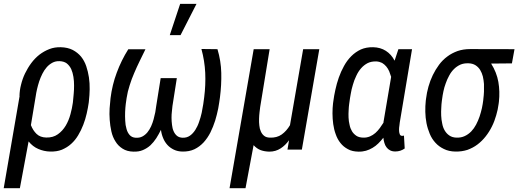

<svg xmlns="http://www.w3.org/2000/svg" viewBox="-41 -787 2727 1010"><path d="M425.8 -247.1 426.8 -257.3C429.2 -276.4 430.2 -296.4 430.7 -317.4C431.2 -338.4 429.7 -358.9 426.8 -379.9C423.8 -400.4 418.9 -419.9 412.6 -439C406.2 -458 397 -474.6 385.3 -489.3C373.5 -503.4 358.9 -515.1 341.3 -524.4C323.7 -533.2 302.7 -538.1 278.3 -538.6C257.3 -539.1 237.3 -536.1 218.8 -528.8C199.7 -521.5 182.6 -511.7 166.5 -499.5C150.4 -486.8 136.2 -472.2 123.5 -455.1C110.8 -438 100.1 -419.9 90.8 -400.9C81.5 -381.8 74.7 -361.8 69.8 -341.8C64.5 -321.8 62 -302.2 61.5 -283.2L62 -281.2L-21.5 203.1H63.5L109.4 -43C124 -24.9 141.1 -11.7 160.6 -3.4C179.7 4.9 200.7 9.8 223.6 10.3C246.1 10.7 266.6 7.8 284.7 0.5C302.7 -7.3 319.3 -17.1 333.5 -30.3C347.7 -43 359.9 -58.1 370.1 -75.2C380.4 -92.3 389.6 -110.8 397 -130.4C404.3 -149.4 410.6 -169.4 415 -189.5C419.4 -209.5 423.3 -228.5 425.8 -247.1ZM343.3 -257.3 342.3 -247.1C339.8 -228 335.4 -207.5 329.6 -186C323.7 -164.1 315.4 -144 304.7 -126C293.5 -107.4 279.8 -92.3 263.2 -80.6C246.1 -68.4 226.1 -63 202.1 -63.5C181.2 -64 164.1 -70.3 151.4 -82.5C138.7 -94.7 128.9 -109.9 121.6 -128.9L147 -281.7C148.4 -292.5 150.9 -304.7 153.8 -317.9C156.7 -331.1 160.6 -344.2 165 -358.4C169.4 -372.1 175.3 -385.3 181.6 -398.4C188 -411.6 195.8 -422.9 204.6 -433.1C212.9 -442.9 223.1 -450.7 234.4 -457C245.6 -462.9 257.8 -465.8 272 -465.3C287.6 -464.8 300.3 -460.9 310.1 -453.6C319.8 -445.8 327.6 -436 333.5 -423.8C338.9 -411.6 342.8 -397.9 345.2 -382.8C347.7 -367.7 348.6 -352.5 348.6 -337.4C348.6 -322.3 348.1 -307.6 346.7 -293.5Z M992.7 -766.6H906.7L852.1 -602.1H908.7ZM724.1 -527.8H633.8C608.9 -488.3 588.9 -447.3 573.2 -404.8C557.1 -362.3 546.4 -317.4 540.5 -271C538.6 -254.9 537.1 -236.8 535.6 -216.8C534.2 -196.8 534.7 -176.8 536.1 -156.2C537.6 -135.3 540.5 -115.2 544.9 -95.7C549.3 -75.7 556.6 -58.1 566.4 -43C575.7 -27.3 588.4 -14.6 604 -4.9C619.1 4.9 638.2 10.3 661.1 10.7C679.7 11.2 696.3 8.8 710.9 2.4C725.6 -3.9 738.8 -12.2 750.5 -22.9C761.7 -33.7 772 -45.9 781.2 -60.1C790 -74.2 798.3 -88.9 805.7 -104C807.6 -88.4 811.5 -73.7 817.4 -60.1C822.8 -46.4 830.6 -34.7 839.8 -24.4C849.1 -14.2 860.8 -5.9 874 0.5C887.2 6.8 901.9 9.8 918.5 10.3C942.4 10.7 963.4 6.8 981.9 -2C1000 -10.7 1016.1 -22.9 1030.3 -38.1C1043.9 -53.2 1055.7 -70.3 1065.9 -90.3C1075.7 -110.4 1084 -130.9 1090.8 -152.3C1097.2 -173.3 1102.5 -194.8 1106.9 -216.3C1110.8 -237.8 1113.8 -257.8 1116.2 -275.9C1121.6 -318.4 1124 -360.8 1123 -403.3C1122.1 -445.8 1115.2 -487.3 1103 -528.3L1018.6 -529.3C1029.8 -487.8 1036.6 -446.3 1038.6 -403.8C1040.5 -361.3 1038.6 -318.4 1033.2 -275.9L1028.3 -239.7C1025.9 -225.1 1023.4 -210 1020 -193.8C1016.6 -177.7 1011.7 -161.6 1006.3 -146C1001 -129.9 994.1 -115.7 986.3 -103.5C978 -90.8 968.8 -80.6 958 -73.2C946.8 -65.4 934.1 -62 919.4 -62.5C907.2 -63 897 -66.4 889.6 -72.8C882.3 -79.1 876.5 -86.9 872.1 -97.2C867.7 -106.9 865.2 -118.2 863.8 -130.4C862.3 -142.6 861.3 -154.8 861.3 -167C861.3 -179.2 861.8 -190.4 863.3 -201.7C864.3 -212.9 865.2 -222.2 866.2 -229.5L889.2 -376H804.2L780.8 -229.5L775.9 -196.8C773.4 -184.6 770.5 -171.9 767.1 -159.7C763.7 -147 759.3 -134.8 753.9 -122.6C748.5 -110.4 741.7 -100.1 734.4 -90.8C726.6 -81.5 717.8 -74.2 707.5 -68.8C697.3 -63.5 685.1 -61.5 671.4 -62.5C658.7 -63.5 648.4 -68.4 641.1 -76.7C633.8 -85 627.9 -95.7 624.5 -108.9C620.6 -122.1 618.2 -136.2 617.7 -151.9C616.7 -167.5 616.7 -183.1 617.2 -198.2C617.7 -213.4 619.1 -227.1 620.6 -240.2C622.1 -253.4 623.5 -263.7 625 -271C628.4 -293.9 633.8 -316.4 641.1 -338.4C647.9 -360.4 655.8 -381.8 665 -402.8C673.8 -423.8 683.6 -444.8 693.8 -465.8C704.1 -486.8 713.9 -507.3 724.1 -527.8Z M1327.6 -223.6 1377.4 -528.3H1293.5L1166.5 203.1H1250.5L1293 -23.4C1304.2 -11.2 1316.4 -2.4 1330.6 2.9C1344.2 7.8 1359.4 10.3 1375.5 10.7C1386.7 10.7 1397.5 9.3 1407.7 6.3C1417.5 3.4 1426.8 -1 1435.1 -6.3C1443.4 -11.7 1451.7 -18.1 1459 -25.4C1466.3 -32.7 1473.1 -40.5 1479.5 -49.3L1471.2 0H1546.9L1638.7 -528.3H1553.7L1484.4 -128.4C1472.2 -107.9 1458 -91.8 1440.9 -79.6C1423.8 -67.4 1402.8 -62 1377.9 -63C1365.7 -63.5 1355.5 -66.4 1348.1 -72.8C1340.8 -78.6 1335 -86.4 1331.1 -95.7C1326.7 -105 1324.2 -115.2 1323.2 -127C1321.8 -138.2 1321.3 -149.9 1321.8 -162.1C1322.3 -173.8 1322.8 -185.1 1324.2 -195.8Z M2062 -143.1 2126.5 -528.3H2054.7L2034.7 -467.8C2023.4 -490.2 2007.8 -507.3 1988.8 -519.5C1969.7 -531.7 1947.3 -538.1 1921.9 -538.6C1897.9 -539.1 1876.5 -535.2 1857.4 -526.9C1838.4 -518.1 1821.8 -506.3 1807.1 -491.7C1792 -476.6 1779.3 -459.5 1768.6 -439.9C1757.8 -420.4 1748.5 -399.9 1741.2 -378.9C1733.9 -357.4 1727.5 -335.9 1723.1 -314.5C1718.3 -293 1714.8 -272.9 1712.4 -253.9L1710.9 -243.2C1709 -227.1 1708 -209.5 1708 -190.4C1708 -171.4 1709.5 -152.8 1711.9 -134.3C1714.4 -115.7 1718.8 -97.7 1725.1 -80.6C1731 -63.5 1739.3 -47.9 1750 -34.7C1760.3 -21.5 1773.4 -10.7 1789.1 -2.4C1804.2 6.3 1822.8 10.3 1844.2 10.7C1858.4 11.2 1872.1 9.3 1884.3 5.9C1896.5 2.4 1908.2 -2.9 1918.9 -9.3C1929.7 -15.6 1939.9 -23.4 1949.2 -32.7C1958.5 -42 1967.3 -51.8 1975.6 -62.5C1976.6 -52.7 1978.5 -43.5 1981 -35.2C1983.4 -26.4 1987.3 -18.6 1992.2 -12.2C1997.1 -5.4 2003.4 0 2011.2 3.9C2018.6 7.8 2027.8 9.8 2038.6 9.8C2047.9 9.8 2056.6 8.3 2064.5 5.9C2072.3 3.4 2080.1 -0.5 2087.9 -5.9L2084 -73.7C2082.5 -73.2 2080.6 -73.2 2079.1 -72.8C2077.1 -72.3 2075.2 -72.3 2073.7 -72.3C2067.4 -72.8 2063.5 -75.7 2061.5 -82C2059.1 -88.4 2058.1 -95.2 2058.1 -103.5C2058.1 -111.3 2058.6 -119.1 2060.1 -127ZM1795.9 -240.7 1797.4 -251C1798.8 -263.7 1801.3 -277.8 1804.2 -293.9C1806.6 -309.6 1810.5 -325.2 1815.4 -341.3C1819.8 -357.4 1825.7 -372.6 1833 -387.7C1839.8 -402.8 1848.1 -416 1858.4 -427.7C1868.2 -439 1879.9 -448.2 1893.1 -455.1C1906.2 -461.4 1921.4 -464.4 1938.5 -463.9C1949.7 -463.4 1960 -460.4 1968.8 -456.1C1977.1 -451.2 1984.4 -444.8 1990.7 -437.5C1997.1 -430.2 2002 -421.4 2006.3 -412.1C2010.3 -402.3 2013.7 -392.6 2016.6 -382.8L1976.1 -143.6L1976.6 -142.1C1970.2 -132.3 1963.9 -122.6 1957 -113.3C1949.7 -103.5 1941.9 -94.7 1933.6 -87.4C1924.8 -79.6 1915 -73.7 1904.8 -69.3C1894 -64.9 1882.3 -62.5 1869.6 -63C1855 -63.5 1842.8 -66.4 1833.5 -72.8C1824.2 -79.1 1816.4 -86.9 1810.5 -96.7C1804.7 -106.4 1800.3 -117.7 1797.9 -130.4C1794.9 -142.6 1793 -155.3 1792.5 -168.5C1792 -181.6 1792 -194.3 1793 -207C1793.5 -219.2 1794.4 -230.5 1795.9 -240.7Z M2542.5 -452.6 2651.9 -453.6 2665.5 -528.3 2432.1 -528.8C2408.2 -528.8 2386.2 -525.4 2366.2 -518.6C2346.2 -511.2 2328.1 -502 2312 -489.7C2295.4 -477.5 2280.8 -462.9 2268.6 -446.3C2255.9 -429.2 2245.1 -411.1 2235.8 -392.1C2226.6 -373 2218.8 -352.5 2212.9 -331.5C2207 -310.5 2202.6 -289.1 2200.2 -268.1L2198.7 -256.8C2196.8 -238.3 2195.8 -218.8 2196.3 -198.7C2196.8 -178.2 2198.7 -158.2 2202.6 -138.7C2206.5 -119.1 2212.4 -100.6 2219.7 -83C2227.1 -64.9 2237.3 -49.3 2249.5 -36.1C2261.7 -22.5 2276.4 -11.7 2293.9 -3.4C2311 5.4 2331.5 9.8 2354.5 10.3C2377 10.7 2397.9 7.8 2417.5 1.5C2436.5 -5.4 2454.6 -14.6 2470.7 -26.9C2486.8 -39.1 2501 -53.2 2513.7 -69.3C2526.4 -85.4 2537.6 -103 2546.9 -122.1C2556.2 -140.6 2563.5 -160.2 2569.3 -180.7C2575.2 -200.7 2579.6 -220.7 2582 -240.7L2583.5 -252C2587.4 -287.6 2586.4 -322.3 2580.6 -356C2574.7 -389.6 2562 -421.9 2542.5 -452.6ZM2283.2 -255.4 2284.7 -266.1C2286.1 -278.3 2288.6 -292 2291.5 -306.2C2294.4 -320.3 2298.3 -334.5 2303.7 -348.6C2308.6 -362.8 2314.5 -376 2321.8 -389.2C2328.6 -402.3 2336.9 -413.6 2346.7 -423.3C2356.4 -433.1 2367.7 -440.9 2380.4 -446.8C2392.6 -452.1 2406.7 -454.6 2422.9 -454.1C2438 -453.6 2450.2 -450.2 2460.4 -443.8C2470.2 -437.5 2478.5 -429.2 2484.9 -418.9C2491.2 -408.7 2495.6 -397.5 2499 -384.8C2502 -371.6 2503.9 -358.4 2504.9 -345.2C2505.4 -331.5 2505.4 -318.4 2504.9 -305.2C2504.4 -292 2503.4 -280.3 2502 -270L2501 -259.3C2499.5 -246.6 2497.1 -232.9 2494.1 -218.3C2490.7 -203.6 2486.8 -189 2481.9 -174.3C2476.6 -159.2 2470.7 -145 2463.4 -131.3C2456.1 -117.7 2447.8 -106 2438 -95.7C2427.7 -85.4 2416.5 -77.1 2403.8 -71.3C2390.6 -64.9 2376 -62.5 2359.9 -63C2344.7 -63.5 2332.5 -67.4 2322.8 -74.2C2312.5 -81.1 2304.7 -89.8 2298.3 -100.6C2292 -111.3 2287.6 -123.5 2285.2 -137.2C2282.2 -150.9 2280.3 -164.6 2279.8 -178.7C2279.3 -192.9 2279.3 -206.5 2280.3 -219.7C2280.8 -232.9 2281.7 -245.1 2283.2 -255.4Z"/></svg>

Font: Roboto Condensed
Style: Italic
Weight: 400
Designer: Google
Version: Version 1.000;PS 001.000;hotconv 1.0.88;makeotf.lib2.5.64775